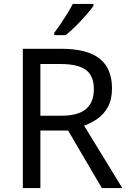

<svg xmlns="http://www.w3.org/2000/svg" viewBox="-20 -964 662 984"><path d="M294 -714Q427 -714 490.5 -663.5Q554 -613 554 -511Q554 -454 533 -416Q512 -378 479.5 -355.5Q447 -333 411 -320L607 0H502L329 -295H187V0H97V-714ZM289 -636H187V-371H294Q381 -371 421 -405.5Q461 -440 461 -507Q461 -577 419 -606.5Q377 -636 289 -636ZM459 -934Q447 -916 422 -887.5Q397 -859 368.5 -830.5Q340 -802 316 -784H258V-796Q273 -815 290.5 -841Q308 -867 325 -894.5Q342 -922 353 -944H459Z"/></svg>

Font: Noto Sans Living
Style: Regular
Weight: 400
Designer: Monotype Design Team
Foundry: Monotype Imaging Inc.
Version: Version 2.013; ttfautohint (v1.8.4.7-5d5b)